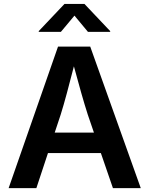

<svg xmlns="http://www.w3.org/2000/svg" viewBox="-20 -967 768 987"><path d="M24.4 0 278.3 -727.5H443.8L703.6 0H560.5L498.5 -180.2H226.6L167 0ZM261.2 -285.2H462.9L431.2 -377.9Q415 -428.2 397.7 -489.3Q380.4 -550.3 359.9 -626Q340.3 -549.8 323.7 -488Q307.1 -426.3 292 -377.9ZM293 -803.2H179.2V-807.1L311.5 -946.8H414.1L546.4 -807.1V-803.2H432.1L362.8 -886.7Z"/></svg>

Font: Inter SemiBold
Style: Regular
Weight: 600
Designer: Rasmus Andersson
Foundry: rsms
Version: Version 4.001;git-9221beed3